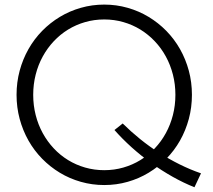

<svg xmlns="http://www.w3.org/2000/svg" viewBox="-20 -783 919 828"><path d="M473.6 -222.3Q507.3 -184.1 547.7 -147.7Q588.2 -111.4 632.7 -79.3Q677.3 -47.3 724.5 -20.7Q771.8 5.9 818.6 24.5L846.8 -35.5Q800.5 -51.4 754.8 -74.1Q709.1 -96.8 666.1 -124.3Q623.2 -151.8 583.6 -183.9Q544.1 -215.9 509.1 -250.5ZM429.5 15Q482.3 15 530.7 1.1Q579.1 -12.7 620.9 -38Q662.7 -63.2 697.3 -98.4Q731.8 -133.6 756.4 -177Q780.9 -220.5 794.3 -270.2Q807.7 -320 807.7 -374.1Q807.7 -428.2 794.3 -478Q780.9 -527.7 756.4 -571.1Q731.8 -614.5 697.3 -649.8Q662.7 -685 620.9 -710.2Q579.1 -735.5 530.5 -749.3Q481.8 -763.2 429.5 -763.2Q377.3 -763.2 328.6 -749.3Q280 -735.5 238.2 -710.2Q196.4 -685 161.8 -649.8Q127.3 -614.5 102.7 -571.1Q78.2 -527.7 64.8 -478Q51.4 -428.2 51.4 -374.1Q51.4 -320 64.8 -270.2Q78.2 -220.5 102.7 -177Q127.3 -133.6 161.8 -98.4Q196.4 -63.2 238.2 -38Q280 -12.7 328.6 1.1Q377.3 15 429.5 15ZM429.5 -49.1Q386.4 -49.1 347 -60.5Q307.7 -71.8 273.6 -92.7Q239.5 -113.6 211.8 -143.2Q184.1 -172.7 164.3 -208.9Q144.5 -245 133.9 -286.8Q123.2 -328.6 123.2 -374.1Q123.2 -419.5 133.9 -461.4Q144.5 -503.2 164.3 -539.3Q184.1 -575.5 211.8 -605Q239.5 -634.5 273.6 -655.5Q307.7 -676.4 347 -687.7Q386.4 -699.1 429.5 -699.1Q472.7 -699.1 512 -687.7Q551.4 -676.4 585.5 -655.5Q619.5 -634.5 647.5 -605Q675.5 -575.5 695.2 -539.3Q715 -503.2 725.7 -461.4Q736.4 -419.5 736.4 -374.1Q736.4 -328.6 725.7 -286.8Q715 -245 695.2 -208.9Q675.5 -172.7 647.5 -143.2Q619.5 -113.6 585.5 -92.7Q551.4 -71.8 512 -60.5Q472.7 -49.1 429.5 -49.1Z"/></svg>

Font: Spartan MB
Style: Regular
Weight: 212
Designer: Matt Bailey, Mirko Velimirovic
Foundry: Matt Bailey
Version: Version 1.005